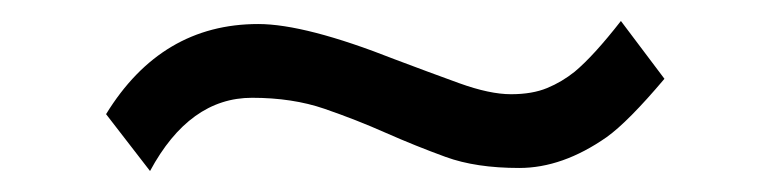

<svg xmlns="http://www.w3.org/2000/svg" viewBox="-20 -331 736 183"><path d="M81.1 -222.2Q133.8 -308.1 226.1 -308.1Q271 -308.1 356.4 -274.4Q388.7 -262.2 417.7 -251.7Q446.8 -241.2 467 -241.2Q487.3 -241.2 501.5 -247.1Q515.6 -252.9 527.8 -262.7Q545.9 -277.8 571.8 -311L613.3 -255.9Q578.6 -214.8 558.1 -200.2Q516.1 -170.9 474.9 -170.9Q433.6 -170.9 404.8 -181.4Q376 -191.9 347.9 -204.3Q319.8 -216.8 289.3 -227.3Q258.8 -237.8 220.2 -237.8Q160.6 -237.8 123 -168Z"/></svg>

Font: Stardos Stencil
Style: Regular
Weight: 400
Version: Version 1.000